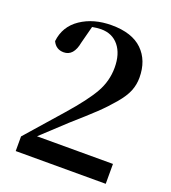

<svg xmlns="http://www.w3.org/2000/svg" viewBox="-137 -860 859 962"><g transform="rotate(20 292.0 -378.5)"><path d="M132 -106H537V0H57V-78Q155 -190 223 -267Q310 -366 345 -428.5Q380 -491 380 -562Q380 -635 345.5 -677.5Q311 -720 251 -720Q231 -720 204 -715L180 -623Q166 -547 113 -547Q72 -547 54 -585Q63 -666 130.5 -711.5Q198 -757 294 -757Q403 -757 458.5 -703Q514 -649 514 -557Q514 -520 500.5 -486Q487 -452 451.5 -410Q416 -368 375.5 -329.5Q335 -291 260 -225Q227 -195 132 -106Z"/></g></svg>

Font: Swei Spring CJKtc
Style: Bold
Weight: 700
Version: Version 1.021